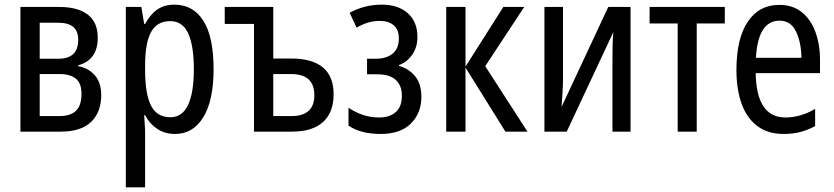

<svg xmlns="http://www.w3.org/2000/svg" viewBox="-20 -567 3593 827"><path d="M401 -404Q401 -355 379 -325.5Q357 -296 317 -286V-282Q361 -274 388.5 -242.5Q416 -211 416 -158Q416 -84 372.5 -42Q329 0 241 0H68V-537H237Q314 -537 357.5 -504.5Q401 -472 401 -404ZM317 -396Q317 -469 232 -469H151V-314H232Q317 -314 317 -396ZM331 -163Q331 -208 307 -228Q283 -248 237 -248H151V-67H237Q283 -67 307 -89.5Q331 -112 331 -163Z M731 -547Q812 -547 856 -477.5Q900 -408 900 -269Q900 -135 856 -62.5Q812 10 734 10Q690 10 657 -12Q624 -34 605 -71H601Q602 -51 603.5 -30.5Q605 -10 605 6V240H522V-537H589L601 -464H605Q627 -505 657.5 -526Q688 -547 731 -547ZM713 -476Q657 -476 631 -429.5Q605 -383 605 -285V-266Q605 -162 630.5 -112Q656 -62 714 -62Q765 -62 790 -115Q815 -168 815 -269Q815 -369 791 -422.5Q767 -476 713 -476Z M1157 -537V-315H1233Q1417 -315 1417 -161Q1417 -83 1371.5 -41.5Q1326 0 1237 0H1074V-464H948V-537ZM1234 -248H1157V-67H1235Q1334 -67 1334 -157Q1334 -248 1234 -248Z M1625 -547Q1695 -547 1736.5 -510Q1778 -473 1778 -408Q1778 -364 1756 -332Q1734 -300 1699 -287V-283Q1742 -271 1768.5 -238Q1795 -205 1795 -150Q1795 -80 1750 -35Q1705 10 1620 10Q1533 10 1481 -26V-103Q1507 -85 1540.5 -73Q1574 -61 1613 -61Q1658 -61 1684.5 -84Q1711 -107 1711 -155Q1711 -198 1685 -222.5Q1659 -247 1604 -247H1561V-314H1598Q1644 -314 1671 -336Q1698 -358 1698 -401Q1698 -439 1676 -458Q1654 -477 1616 -477Q1590 -477 1566 -470Q1542 -463 1516 -448L1486 -512Q1550 -547 1625 -547Z M2148 -537H2238L2070 -282L2252 0H2157L1985 -276V0H1902V-537H1985V-280Z M2405 -537V-229Q2405 -202 2403 -169.5Q2401 -137 2399 -107L2600 -537H2696V0H2618V-300Q2618 -329 2618.5 -365Q2619 -401 2622 -429L2421 0H2325V-537Z M3102 -466H2981V0H2899V-466H2778V-537H3102Z M3337 -546Q3394 -546 3433 -515Q3472 -484 3492 -430Q3512 -376 3512 -308V-252H3235Q3238 -61 3363 -61Q3428 -61 3491 -98V-24Q3460 -7 3427.5 1.5Q3395 10 3355 10Q3287 10 3241.5 -24.5Q3196 -59 3174 -121Q3152 -183 3152 -265Q3152 -400 3200.5 -473Q3249 -546 3337 -546ZM3338 -478Q3245 -478 3236 -318H3432Q3431 -385 3408.5 -431.5Q3386 -478 3338 -478Z"/></svg>

Font: Avrile Sans Condensed
Style: Regular
Weight: 400
Width: 3
Designer: Monotype Design Team
Foundry: Monotype Imaging Inc.
Version: Version 2.001;September 10, 2019;FontCreator 11.5.0.2425 64-